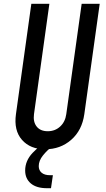

<svg xmlns="http://www.w3.org/2000/svg" viewBox="-20 -770 556 1011"><path d="M505 -750H410L329 -169Q323.5 -128.5 296.8 -103.8Q270 -79 231.5 -79Q192.5 -79 173 -103.8Q153.5 -128.5 159 -169L240 -750H145L64 -169Q52 -83 95.8 -33.5Q139.5 16 218 16Q298 16 355 -33.8Q412 -83.5 424 -169ZM227 221H248.5L258.5 152.5H242.5Q215 152.5 199.5 139.8Q184 127 184 104.5Q184 76.5 205.8 49Q227.5 21.5 256.5 0L261 -34H243Q190.5 -6 151.5 35.2Q112.5 76.5 112.5 128Q112.5 170.5 142.2 195.8Q172 221 227 221Z"/></svg>

Font: Mohave Medium
Style: Italic
Weight: 500
Italic angle: -8°
Designer: Gumpita Rahayu
Foundry: Tokotype
Version: Version 2.002; ttfautohint (v1.8.3)